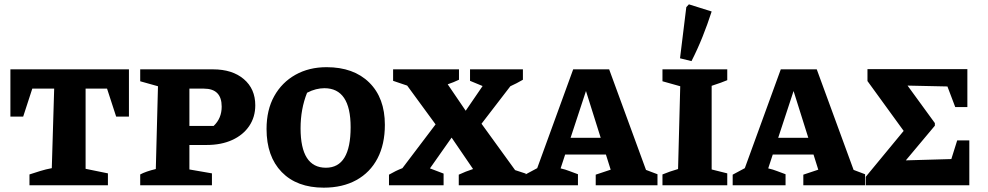

<svg xmlns="http://www.w3.org/2000/svg" viewBox="-20 -855 4559 886"><path d="M575 -535V-317H516L474 -446H375V-76L478 -55V0H116V-50Q140 -58 166 -66Q192 -74 219 -79L230 -446H129L87 -317H28V-535Z M963 -535Q1052 -535 1105 -490Q1158 -445 1158 -369Q1158 -315 1130 -273.5Q1102 -232 1051.5 -209Q1001 -186 934 -186H854V-73L958 -55V0H627V-50Q653 -64 699 -75L709 -457L627 -480V-535ZM921 -446H854V-274H966Q1003 -309 1003 -363Q1003 -446 921 -446Z M1474 11Q1350 11 1280 -61Q1210 -133 1210 -260Q1210 -348 1245.5 -411.5Q1281 -475 1343.5 -510Q1406 -545 1487 -545Q1612 -545 1684 -474Q1756 -403 1756 -279Q1756 -189 1722 -124Q1688 -59 1624.5 -24Q1561 11 1474 11ZM1484 -81Q1598 -81 1598 -268Q1598 -448 1477 -448Q1458 -448 1438 -443Q1418 -438 1397 -427Q1367 -352 1367 -263Q1367 -81 1484 -81Z M1775 0V-49Q1806 -67 1837 -79L1990 -281L1859 -460L1794 -482V-535H2098V-487Q2073 -475 2046 -466L2129 -344L2207 -458L2149 -482V-535H2393V-487Q2364 -470 2335 -457L2202 -284L2357 -70L2406 -54V0H2097V-49Q2129 -64 2163 -75L2064 -220L1964 -78L2027 -54V0Z M2961 -71Q2975 -66 2986 -61.5Q2997 -57 3014 -51V0H2729V-49L2798 -72L2776 -142H2588L2567 -78Q2589 -73 2608 -65.5Q2627 -58 2647 -51V0H2403V-49L2459 -79L2625 -535H2791ZM2613 -219H2752L2684 -435Z M3037 0V-50Q3054 -57 3071 -63Q3088 -69 3109 -75L3119 -457L3037 -480V-535H3336V-485Q3321 -479 3306.5 -473.5Q3292 -468 3264 -459V-73L3336 -55V0ZM3171 -573 3118 -586 3147 -822 3159 -835 3264 -802Q3245 -743 3222 -685.5Q3199 -628 3171 -573Z M3919 -71Q3933 -66 3944 -61.5Q3955 -57 3972 -51V0H3687V-49L3756 -72L3734 -142H3546L3525 -78Q3547 -73 3566 -65.5Q3585 -58 3605 -51V0H3361V-49L3417 -79L3583 -535H3749ZM3571 -219H3710L3642 -435Z M4397 -207H4453V0H3975V-39L4150 -251L3983 -481V-536H4444V-361H4388L4352 -456L4168 -460L4294 -287V-275L4160 -115L4370 -121Z"/></svg>

Font: Piazzolla SC
Style: Bold
Weight: 700
Designer: Juan Pablo del Peral
Foundry: Huerta Tipografica
Version: Version 1.330